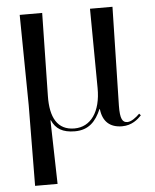

<svg xmlns="http://www.w3.org/2000/svg" viewBox="-54 -582 701 868"><g transform="rotate(-5 296.0 -148.0)"><path d="M70 240H172L165 -49H167C184 -10 215 10 271 10C335 10 367 -27 390 -80H392C398 -24 430 6 486 6C530 6 558 -19 574 -36L567 -44C551 -28 529 -11 511 -11C489 -11 478 -27 479 -88L489 -536H387L390 -176C391 -68 344 -3 270 -3C193 -3 161 -62 163 -160L170 -536H68L73 -126Z"/></g></svg>

Font: Noto Serif Display
Style: Regular
Weight: 400
Designer: Monotype Design Team
Foundry: Monotype Imaging Inc.
Version: Version 2.009